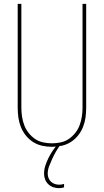

<svg xmlns="http://www.w3.org/2000/svg" viewBox="-20 -755 540 998"><path d="M250 8Q224 8 199 2.5Q174 -3 152.5 -16.5Q131 -30 114.5 -50.5Q98 -71 88.5 -95Q79 -119 75.5 -144Q72 -169 72 -195V-735H91V-195Q91 -172 94.5 -149Q98 -126 106 -104.5Q114 -83 128.5 -64.5Q143 -46 162 -33Q181 -20 204 -15Q227 -10 250 -10Q273 -10 296 -15Q319 -20 338 -33Q357 -46 371.5 -64.5Q386 -83 394 -104.5Q402 -126 405.5 -149Q409 -172 409 -195V-735H428V-195Q428 -169 424.5 -144Q421 -119 411.5 -95Q402 -71 385.5 -50.5Q369 -30 347.5 -16.5Q326 -3 301 2.5Q276 8 250 8ZM286 223Q271 223 256.5 218Q242 213 231 202.5Q220 192 214.5 177.5Q209 163 209 148Q209 126 216 105Q223 84 233 64Q243 44 255.5 26Q268 8 283 -8H292V0Q280 17 270 34.5Q260 52 251.5 70.5Q243 89 235.5 108.5Q228 128 228 148Q228 160 232.5 171Q237 182 245.5 190Q254 198 265.5 201.5Q277 205 288 205Q294 205 300.5 204Q307 203 313 201V219Q306 221 299.5 222Q293 223 286 223Z"/></svg>

Font: Iosevka Term Curly Thin
Style: Regular
Weight: 100
Designer: Belleve Invis
Foundry: Belleve Invis
Version: Version 32.3.0